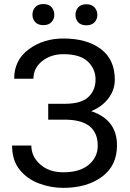

<svg xmlns="http://www.w3.org/2000/svg" viewBox="-20 -909 634 939"><path d="M215.8 -323.7V-401.4H299.3Q378.4 -401.9 412.8 -435.1Q447.3 -468.3 447.3 -520.5Q447.3 -571.3 409.7 -607.7Q372.1 -644 290 -644Q228.5 -644 186 -610.1Q143.6 -576.2 143.6 -523.9H49.3Q49.3 -615.2 120.6 -668Q191.9 -720.7 290 -720.7Q404.8 -720.7 473.1 -669.4Q541.5 -618.2 541.5 -519Q541.5 -469.7 511 -429Q480.5 -388.2 426.3 -365.2Q552.2 -323.2 552.2 -198.2Q552.2 -98.6 478.5 -44.4Q404.8 9.8 290 9.8Q228.5 9.8 170.9 -11.7Q113.3 -33.2 76.2 -78.9Q39.1 -124.5 39.1 -197.3H133.3Q133.3 -143.6 176.5 -105Q219.7 -66.4 290 -66.4Q370.1 -66.4 414.1 -103.3Q458 -140.1 458 -196.3Q458 -320.3 305.2 -323.7ZM138.7 -836.9Q138.7 -858.9 152.3 -874Q166 -889.2 191.9 -889.2Q218.3 -889.2 231.9 -874Q245.6 -858.9 245.6 -836.9Q245.6 -815.9 231.9 -801Q218.3 -786.1 191.9 -786.1Q166 -786.1 152.3 -801Q138.7 -815.9 138.7 -836.9ZM349.1 -835.9Q349.1 -857.9 362.5 -873Q376 -888.2 402.3 -888.2Q428.2 -888.2 442.1 -873Q456.1 -857.9 456.1 -835.9Q456.1 -814.9 442.1 -800Q428.2 -785.2 402.3 -785.2Q376 -785.2 362.5 -800Q349.1 -814.9 349.1 -835.9Z"/></svg>

Font: Roboto21382017
Style: Regular
Weight: 400
Designer: Christian Robertson
Foundry: Google
Version: Version 2.138; 2017